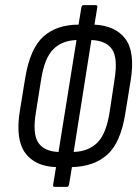

<svg xmlns="http://www.w3.org/2000/svg" viewBox="-20 -715 536 748"><path d="M193 13Q185 13 187 4L198 -62V-64Q116 -67 78 -119.5Q40 -172 57 -281L78 -410Q97 -526 149 -572.5Q201 -619 286 -619L297 -686Q299 -695 305 -695H353Q361 -695 359 -686L348 -619Q430 -615 468.5 -563.5Q507 -512 489 -401L468 -272Q450 -159 398 -112.5Q346 -66 260 -64V-62L249 4Q247 13 241 13ZM426 -404Q440 -489 416.5 -523Q393 -557 336 -559L267 -123Q325 -125 359.5 -159.5Q394 -194 407 -278ZM120 -278Q106 -194 129 -159.5Q152 -125 208 -123L278 -559Q221 -557 187 -522.5Q153 -488 140 -404Z"/></svg>

Font: Sofia Sans Extra Condensed
Style: Italic
Weight: 400
Italic angle: -9°
Designer: Botio Nikoltchev, Ani Petrova
Foundry: lettersoup
Version: Version 4.101; ttfautohint (v1.8.4.7-5d5b)